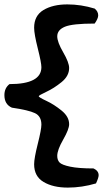

<svg xmlns="http://www.w3.org/2000/svg" viewBox="-29 -729 473 872"><path d="M-9 -297Q-9 -329 14 -347Q159 -347 159 -424Q159 -444 142.5 -509.5Q126 -575 126 -603Q126 -658 168.5 -683.5Q211 -709 277 -709Q339 -709 401 -690Q417 -677 417 -659Q417 -645 401 -622Q300 -622 265.5 -607.5Q231 -593 231 -564Q231 -538 258 -491.5Q285 -445 285 -420Q285 -384 250.5 -356Q216 -328 181.5 -312Q147 -296 147 -292Q147 -287 181.5 -271Q216 -255 250.5 -227Q285 -199 285 -165Q285 -142 258 -95Q231 -48 231 -21Q231 -2 241.5 9Q252 20 290 28Q328 36 396 36Q419 47 419 67Q419 78 407 104Q343 123 279 123Q212 123 169 97.5Q126 72 126 17Q126 -10 142.5 -75.5Q159 -141 159 -163Q159 -201 130 -215Q101 -229 25 -240Q-9 -255 -9 -297Z"/></svg>

Font: Gorditas
Style: Bold
Weight: 700
Designer: Gustavo Dipre (gbrenda1987@gmail.com)
Foundry: Gustavo Dipre (gbrenda1987@gmail.com)
Version: Version 001.001